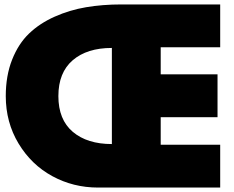

<svg xmlns="http://www.w3.org/2000/svg" viewBox="-20 -845 1055 865"><path d="M6 -412Q6 -504 34.5 -576Q63 -648 111 -694Q159 -740 226.5 -770Q294 -800 368 -812.5Q442 -825 527 -825H972V-632H704V-510H960V-317H704V-193H972V0H422Q310 0 215.5 -51.5Q121 -103 63.5 -198.5Q6 -294 6 -412ZM484 -196V-629Q372 -629 307.5 -573.5Q243 -518 243 -412Q243 -306 308 -251Q373 -196 484 -196Z"/></svg>

Font: Spartan MB
Style: Regular
Weight: 900
Designer: Matt Bailey
Foundry: Matt Bailey
Version: Version 001.001